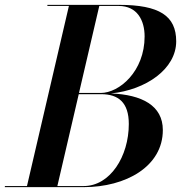

<svg xmlns="http://www.w3.org/2000/svg" viewBox="-66 -770 745 790"><path d="M278.5 0C452 0 604 -85 604 -235C604 -336 517.5 -380.5 390.5 -385.5C534.5 -400 659 -486 659 -600C659 -705 589.5 -750 424 -750H129V-745.5H217.5L45 -4.5H-46V0ZM422.5 -745.5C498.5 -745.5 529 -686.5 529 -620C529 -476 424.5 -387.5 348.5 -387.5H259L342.5 -745.5ZM350 -382.5C420.5 -382.5 464 -349 464 -260C464 -126 387 -4.5 278.5 -4.5H170L258 -382.5Z"/></svg>

Font: Bodoni* 36pt Medium
Style: Italic
Weight: 500
Italic angle: -13°
Version: Version 2.3